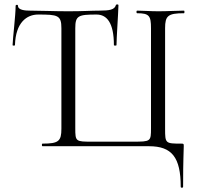

<svg xmlns="http://www.w3.org/2000/svg" viewBox="-20 -674 908 885"><path d="M813 187C813 193 824 193 824 187C824 52 827 28 827 0C827 -11 827 -12 816 -12C742 -12 741 -13 741 -81V-544C741 -601 754 -613 828 -613C831 -613 831 -625 828 -625C796 -625 754 -622 710 -622C672 -622 639 -625 612 -625C608 -625 608 -613 612 -613C668 -613 676 -601 676 -544V-83C676 -22 675 -21 593 -21H406C329 -21 327 -21 327 -83V-544C327 -602 341 -607 425 -607C472 -607 505 -570 505 -466C505 -463 517 -463 517 -466C517 -497 525 -609 526 -650C526 -655 515 -655 514 -650C508 -629 484 -625 439 -625C400 -625 365 -622 295 -622C228 -622 167 -625 117 -625C98 -625 63 -627 63 -647C63 -654 52 -653 52 -647C52 -603 39 -499 38 -466C38 -463 49 -463 49 -466C52 -570 103 -607 156 -607C246 -607 263 -604 263 -544V-81C263 -23 250 -12 176 -12C172 -12 172 0 176 0H667C772 0 813 51 813 187Z"/></svg>

Font: Cormorant Garamond
Style: Regular
Weight: 400
Designer: Christian Thalmann (Catharsis Fonts)
Foundry: Catharsis Fonts
Version: Version 4.002;Glyphs 3.4 (3410)